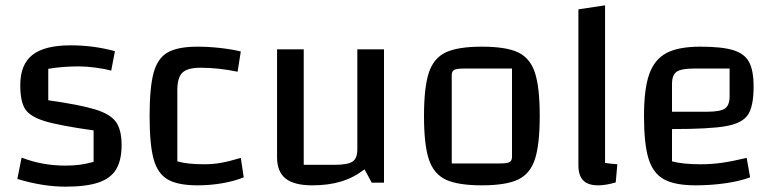

<svg xmlns="http://www.w3.org/2000/svg" viewBox="-20 -685 2916 720"><path d="M245 -515Q332 -515 411 -493L397 -420Q372 -427 338 -431.5Q304 -436 275 -436Q215 -436 161 -427V-309Q281 -292 337.5 -274.5Q394 -257 415 -227.5Q436 -198 436 -141Q436 -84 415.5 -50Q395 -16 349 -0.5Q303 15 226 15Q140 15 45 -14L61 -94Q138 -64 225 -64Q255 -64 278 -67Q301 -70 331 -78V-196Q202 -214 147 -231Q92 -248 74 -276.5Q56 -305 56 -366Q56 -443 101.5 -479Q147 -515 245 -515Z M541 -250Q541 -357 556 -412Q571 -467 609 -488.5Q647 -510 721 -510Q762 -510 806.5 -505Q851 -500 883 -492L871 -416Q799 -431 732 -431Q683 -431 664 -412.5Q645 -394 645 -347V-80Q681 -69 747 -69Q779 -69 809.5 -74.5Q840 -80 883 -93L894 -20Q860 -6 814.5 2Q769 10 721 10Q647 10 609 -12Q571 -34 556 -88.5Q541 -143 541 -250Z M1420 0H1374L1347 -50Q1307 -19 1259.5 -4.5Q1212 10 1151 10Q1083 10 1051 -15.5Q1019 -41 1019 -95V-500H1119V-67H1235Q1284 -67 1302 -79Q1320 -91 1320 -125V-500H1420Z M1570 -250Q1570 -357 1588 -412Q1606 -467 1651.5 -488.5Q1697 -510 1787 -510Q1878 -510 1923 -488.5Q1968 -467 1986 -412.5Q2004 -358 2004 -250Q2004 -143 1986 -88Q1968 -33 1922.5 -11.5Q1877 10 1787 10Q1697 10 1651.5 -11.5Q1606 -33 1588 -88Q1570 -143 1570 -250ZM1852 -72Q1881 -72 1890.5 -77Q1900 -82 1900 -97V-428H1722Q1693 -428 1683.5 -423Q1674 -418 1674 -403V-72Z M2295 -69 2289 -1Q2252 10 2223 10Q2185 10 2167 -8.5Q2149 -27 2149 -65V-650L2249 -665V-74Q2269 -71 2295 -69Z M2780 -93 2793 -20Q2756 -6 2701.5 2Q2647 10 2589 10Q2511 10 2470 -12.5Q2429 -35 2412 -90Q2395 -145 2395 -250Q2395 -351 2414.5 -406.5Q2434 -462 2479 -486Q2524 -510 2606 -510Q2687 -510 2729.5 -497Q2772 -484 2789 -452.5Q2806 -421 2806 -360Q2806 -287 2785 -255Q2764 -223 2702.5 -212Q2641 -201 2500 -201V-80Q2540 -69 2607 -69Q2648 -69 2687 -74.5Q2726 -80 2780 -93ZM2500 -370V-266H2632Q2681 -266 2698.5 -278Q2716 -290 2716 -324V-428H2583Q2535 -428 2517.5 -416Q2500 -404 2500 -370Z"/></svg>

Font: Changa
Style: Regular
Weight: 400
Designer: Eduardo Rodriguez Tunni
Foundry: Eduardo Rodriguez Tunni
Version: Version 2.002; ttfautohint (v1.5.10-5e6f)